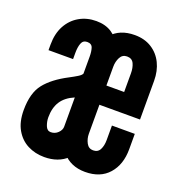

<svg xmlns="http://www.w3.org/2000/svg" viewBox="-108 -644 687 742"><g transform="rotate(20 236.0 -273.5)"><path d="M153.5 8Q116 8 85.2 -7.8Q54.5 -23.5 36 -55.5Q17.5 -87.5 17.5 -136Q17.5 -206.5 47.8 -244.5Q78 -282.5 138.5 -314Q157.5 -324 170.5 -332Q183.5 -340 186.5 -347V-417Q186.5 -437.5 181.8 -452.2Q177 -467 158.5 -467Q141.5 -467 135.5 -451.2Q129.5 -435.5 129.5 -412V-386H28.5V-409Q28.5 -454 46.2 -486.8Q64 -519.5 94.8 -537.2Q125.5 -555 164.5 -555Q202 -555 228.2 -537.8Q254.5 -520.5 268.5 -490.2Q282.5 -460 282.5 -421V-115Q282.5 -59.5 247 -25.8Q211.5 8 153.5 8ZM144.5 -91Q162 -91 174.2 -103Q186.5 -115 186.5 -129V-249Q150 -233.5 133.2 -207.2Q116.5 -181 116.5 -142Q116.5 -125 123 -108Q129.5 -91 144.5 -91ZM321.5 8Q261 8 226.2 -33.8Q191.5 -75.5 191.5 -136V-411Q191.5 -475 226 -515Q260.5 -555 322.5 -555Q363 -555 392.2 -536.5Q421.5 -518 437 -486.2Q452.5 -454.5 452.5 -414V-255H285.5V-136Q285.5 -115.5 294.8 -98.2Q304 -81 322.5 -81Q342 -81 350.2 -97Q358.5 -113 358.5 -136V-196H452.5V-133Q452.5 -69.5 418.2 -30.8Q384 8 321.5 8ZM285.5 -334H358.5V-411Q358.5 -433.5 350.8 -450.2Q343 -467 322.5 -467Q303.5 -467 294.5 -449.8Q285.5 -432.5 285.5 -411Z"/></g></svg>

Font: League Gothic
Style: Regular
Weight: 400
Designer: The League of Moveable Type
Version: Version 2.001